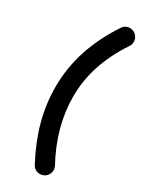

<svg xmlns="http://www.w3.org/2000/svg" viewBox="-220 -812 769 963"><g transform="rotate(30 164.0 -330.0)"><path d="M184.1 -736.8Q190.9 -747.6 201.7 -753.7Q212.4 -759.8 226.6 -759.8Q236.3 -759.8 245.4 -756.1Q254.4 -752.4 261.2 -745.6Q268.1 -738.8 272.5 -729.5Q276.9 -720.2 276.9 -709Q276.9 -693.8 268.6 -681.2Q208.5 -590.8 179.2 -501.2Q149.9 -411.6 150.4 -317.4Q150.4 -234.4 173.8 -147.5Q197.3 -60.5 244.6 26.4Q250.5 37.6 250.5 49.8Q250.5 60.5 246.3 69.6Q242.2 78.6 235.4 85.7Q228.5 92.8 219 96.7Q209.5 100.6 199.7 100.6Q184.1 100.6 172.6 93Q161.1 85.4 154.8 73.2Q101.6 -26.9 75.4 -123Q49.3 -219.2 49.3 -318.4Q49.3 -427.2 82.8 -530.5Q116.2 -633.8 184.1 -736.8Z"/></g></svg>

Font: TGL 0-17
Style: Regular
Weight: 400
Designer: Peter Wiegel
Foundry: Peter Wiegel
Version: Version 1.003 2010